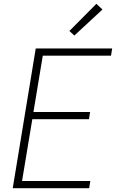

<svg xmlns="http://www.w3.org/2000/svg" viewBox="-20 -990 640 1010"><path d="M47 0 168 -735H570L564 -697H205L156 -401H454L448 -363H150L96 -38H455L449 0ZM371 -803 345 -827 487 -970 519 -940Z"/></svg>

Font: Iosevka Extralight Extended
Style: Italic
Weight: 200
Width: 7
Italic angle: -9°
Monospace: yes
Designer: Belleve Invis
Foundry: Belleve Invis
Version: Version 32.5.0; ttfautohint (v1.8.4)